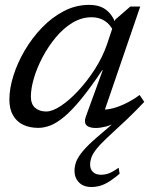

<svg xmlns="http://www.w3.org/2000/svg" viewBox="-20 -502 617 768"><path d="M557 -94.5Q542 -78.5 525 -61.2Q508 -44 487 -24L405.5 52Q378.5 77.5 364.5 95.8Q350.5 114 345.5 128.2Q340.5 142.5 340.5 156.5Q340.5 175 351.8 186Q363 197 384.5 197Q399.5 197 414.5 191.8Q429.5 186.5 454.5 169L458.5 193Q423.5 222.5 398.8 234.2Q374 246 346 246Q313.5 246 295.8 227.5Q278 209 278 181.5Q278 162.5 285.2 143.8Q292.5 125 312 101.8Q331.5 78.5 367.5 47.5L448.5 -22L451 -15Q423 -0.5 401.2 4.8Q379.5 10 364 10Q336 10 325.5 -1.5Q315 -13 323.5 -36L391 -221.5H389Q341.5 -150.5 304.2 -105.2Q267 -60 237 -35Q207 -10 181.8 -0.2Q156.5 9.5 133 9.5Q98.5 9.5 72.5 -3Q46.5 -15.5 32 -40.8Q17.5 -66 17.5 -103.5Q17.5 -147.5 33.5 -198.8Q49.5 -250 78.8 -300Q108 -350 148 -391.5Q188 -433 235.8 -457.8Q283.5 -482.5 336.5 -482.5Q379 -482.5 405 -462.2Q431 -442 444 -404L435 -375Q421 -405 398.2 -419Q375.5 -433 347 -433Q306 -433 269.5 -410.8Q233 -388.5 202.8 -352Q172.5 -315.5 150 -272.8Q127.5 -230 115.5 -188.8Q103.5 -147.5 103.5 -116Q103.5 -85.5 120.5 -70.8Q137.5 -56 165 -56Q189.5 -56 223.2 -78.2Q257 -100.5 292.5 -138.5Q328 -176.5 358.8 -224.2Q389.5 -272 407.5 -323L441 -423.5L501.5 -476H541L390.5 -37L374 -64Q395 -61.5 421 -66.5Q447 -71.5 477.2 -85.5Q507.5 -99.5 538.5 -122Z"/></svg>

Font: Newsreader 11pt
Style: Italic
Weight: 400
Italic angle: -17°
Version: Version 1.003